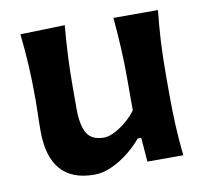

<svg xmlns="http://www.w3.org/2000/svg" viewBox="-68 -625 764 713"><g transform="rotate(-10 314.5 -269.0)"><path d="M232.9 13.7Q63.5 13.7 63.5 -181.2Q63.5 -216.8 64.5 -243.9Q65.4 -271 65.4 -299.3Q65.4 -374.5 62 -431.4Q58.6 -488.3 52.2 -547.4L220.2 -552.2Q214.8 -493.2 212.2 -436.3Q209.5 -379.4 209.5 -316.9V-238.3Q209.5 -176.8 227.5 -146.2Q245.6 -115.7 292 -115.7Q308.6 -115.7 330.8 -126.7Q353 -137.7 375.5 -156.2Q397.9 -174.8 414.1 -196.8V-316.9Q414.1 -379.4 411.1 -433.8Q408.2 -488.3 402.8 -547.4H570.8Q564.5 -488.3 561.3 -431.4Q558.1 -374.5 558.1 -299.3V-238.3Q558.1 -170.4 560.8 -115Q563.5 -59.6 569.8 0H434.6L427.2 -90.8H414.1Q392.1 -64.5 362.1 -40.5Q332 -16.6 298.6 -1.5Q265.1 13.7 232.9 13.7Z"/></g></svg>

Font: Pinar-FD SemiBold
Style: Regular
Weight: 600
Designer: Amin Abedi
Version: Version 2.000